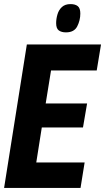

<svg xmlns="http://www.w3.org/2000/svg" viewBox="-23 -917 513 937"><path d="M-3 0 108 -700H470L449 -573H226L200 -412H402L382 -295H181L154 -124H390L370 0ZM299 -759Q277 -759 264 -768.5Q251 -778 251 -804Q251 -825 257.5 -847Q264 -869 279.5 -883Q295 -897 321 -897Q344 -897 356.5 -887Q369 -877 369 -851Q369 -818 354 -788.5Q339 -759 299 -759Z"/></svg>

Font: Georama SemiCondensed
Style: Bold Italic
Weight: 700
Width: 4
Italic angle: -9°
Designer: Jean-Baptiste Levee
Foundry: Production Type
Version: Version 1.000